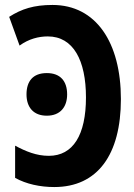

<svg xmlns="http://www.w3.org/2000/svg" viewBox="-20 -745 540 775"><path d="M199 10C374 10 468 -121 468 -345C468 -573 368 -725 192 -725C117 -725 67 -709 17 -677L59 -561C96 -588 136 -598 173 -598C276 -598 327 -501 327 -352C327 -200 275 -116 177 -116C127 -116 84 -134 41 -157V-27C86 -2 142 10 199 10ZM169 -278C223 -278 251 -313 251 -364C251 -417 224 -450 169 -450C112 -450 87 -416 87 -364C87 -312 115 -278 169 -278Z"/></svg>

Font: Noto Sans Mono ExtraCondensed ExtraBold
Style: Regular
Weight: 800
Width: 2
Designer: Monotype Design Team
Foundry: Monotype Imaging Inc.
Version: Version 2.014